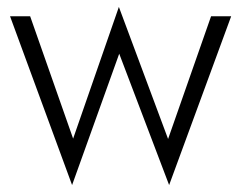

<svg xmlns="http://www.w3.org/2000/svg" viewBox="-20 -507 696 554"><path d="M9 -460 188 27 324 -352 468 27 647 -460H589L465 -106L323 -487L191 -107L67 -460Z"/></svg>

Font: Jost-300-LightPL
Style: Regular
Weight: 300
Version: Version 3.300; ttfautohint (v0.97) -l 8 -r 50 -G 200 -x 14 -